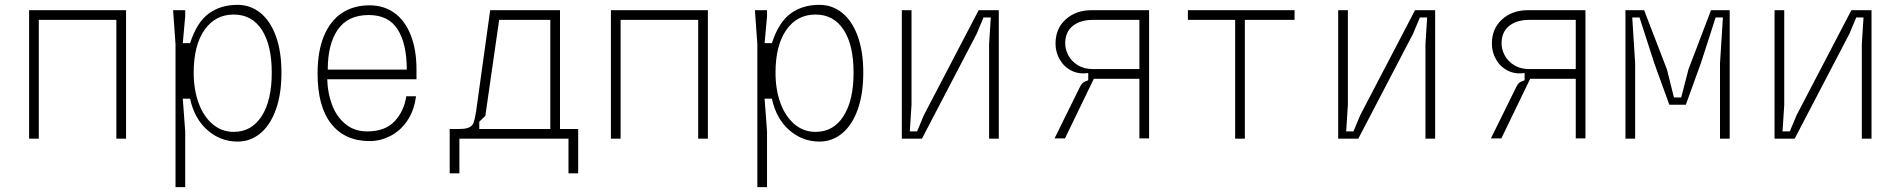

<svg xmlns="http://www.w3.org/2000/svg" viewBox="-20 -572 7840 792"><path d="M100 -530H500V0H460V-490H140V0H100Z M704 -390 694 -530H744V-505L734 -394H764Q792 -480 841 -516Q890 -552 960 -552Q1013 -552 1054 -519Q1095 -486 1118 -423Q1141 -360 1141 -272Q1141 -184 1118 -120Q1095 -56 1054 -22Q1013 12 960 12Q890 12 836 -35Q782 -82 764 -165H734L744 -30V200H704ZM779 -272Q779 -202 799.5 -146.5Q820 -91 857.5 -59.5Q895 -28 944 -28Q1018 -28 1059.5 -93Q1101 -158 1101 -272Q1101 -386 1060 -449Q1019 -512 944 -512Q868 -512 823.5 -448.5Q779 -385 779 -272Z M1290 -269Q1290 -360 1316 -423Q1342 -486 1390 -518Q1438 -550 1505 -550Q1563 -550 1606.5 -519Q1650 -488 1674 -428Q1698 -368 1698 -285V-245H1330Q1331 -191 1349 -141.5Q1367 -92 1404 -61Q1441 -30 1495 -30Q1569 -30 1608 -72Q1647 -114 1656 -175H1696Q1688 -114 1659 -72.5Q1630 -31 1589 -10.5Q1548 10 1505 10Q1403 10 1346.5 -61Q1290 -132 1290 -269ZM1501 -510Q1415 -510 1373.5 -450Q1332 -390 1332 -285H1658Q1658 -391 1620.5 -450.5Q1583 -510 1501 -510Z M1835 143V-40H1874Q1902 -40 1915.5 -46.5Q1929 -53 1934 -67Q1939 -81 1944 -113L2002 -530H2290V-40H2365V143H2325V0H1875V143ZM2250 -40V-490H2039L1982 -94L1957 -70V-40Z M2500 -530H2900V0H2860V-490H2540V0H2500Z M3104 -390 3094 -530H3144V-505L3134 -394H3164Q3192 -480 3241 -516Q3290 -552 3360 -552Q3413 -552 3454 -519Q3495 -486 3518 -423Q3541 -360 3541 -272Q3541 -184 3518 -120Q3495 -56 3454 -22Q3413 12 3360 12Q3290 12 3236 -35Q3182 -82 3164 -165H3134L3144 -30V200H3104ZM3179 -272Q3179 -202 3199.5 -146.5Q3220 -91 3257.5 -59.5Q3295 -28 3344 -28Q3418 -28 3459.5 -93Q3501 -158 3501 -272Q3501 -386 3460 -449Q3419 -512 3344 -512Q3268 -512 3223.5 -448.5Q3179 -385 3179 -272Z M4100 0H4060V-390L4067 -500H4037L4009 -433L3783 0H3700V-530H3740V-140L3733 -30H3763L3791 -97L4017 -530H4100Z M4680 -1V-247H4492L4373 -1H4330L4434 -212Q4440 -224 4445 -229Q4450 -234 4459 -237L4469 -241V-271Q4432 -265 4401 -280Q4370 -295 4352 -325.5Q4334 -356 4334 -392Q4334 -454 4376 -492Q4418 -530 4483 -530H4720V-1ZM4680 -490H4489Q4436 -490 4405 -465Q4374 -440 4374 -393Q4374 -368 4387 -343.5Q4400 -319 4426 -303Q4452 -287 4489 -287H4680Z M5075 -490H4880V-530H5320V-490H5115V0H5075Z M5900 0H5860V-390L5867 -500H5837L5809 -433L5583 0H5500V-530H5540V-140L5533 -30H5563L5591 -97L5817 -530H5900Z M6480 -1V-247H6292L6173 -1H6130L6234 -212Q6240 -224 6245 -229Q6250 -234 6259 -237L6269 -241V-271Q6232 -265 6201 -280Q6170 -295 6152 -325.5Q6134 -356 6134 -392Q6134 -454 6176 -492Q6218 -530 6283 -530H6520V-1ZM6480 -490H6289Q6236 -490 6205 -465Q6174 -440 6174 -393Q6174 -368 6187 -343.5Q6200 -319 6226 -303Q6252 -287 6289 -287H6480Z M6685 -530H6762L6856 -286L6885 -170H6915L6945 -286L7038 -530H7115V0H7075V-311L7087 -500H7057L6996 -311L6934 -140H6866L6804 -311L6743 -500H6713L6725 -311V0H6685Z M7700 0H7660V-390L7667 -500H7637L7609 -433L7383 0H7300V-530H7340V-140L7333 -30H7363L7391 -97L7617 -530H7700Z"/></svg>

Font: Fliege Mono Thin
Style: Regular
Weight: 100
Version: Version 0.020;Glyphs 3.3 (3306)